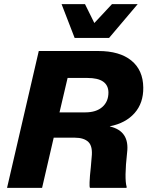

<svg xmlns="http://www.w3.org/2000/svg" viewBox="-20 -906 717 926"><path d="M340 -723 277 -886H390L435 -795L520 -886H644L506 -723ZM14 0 167 -660H454Q557 -660 613.5 -614Q670 -568 671 -484Q672 -409 629 -360.5Q586 -312 510 -297V-296Q606 -274 593 -170Q579 -44 591 -4L590 0H414Q411 -4 412 -27.5Q413 -51 414 -60Q415 -69 418 -99.5Q421 -130 422 -147Q428 -200 406.5 -221Q385 -242 340 -242H239L183 0ZM267 -364H391Q444 -364 473.5 -390Q503 -416 503 -460Q502 -530 402 -530H306Z"/></svg>

Font: Elaine Sans
Style: Bold Italic
Weight: 700
Italic angle: -13°
Designer: Wei Huang
Foundry: Wei Huang
Version: Version 2.001;December 24, 2019;FontCreator 12.0.0.2547 64-b